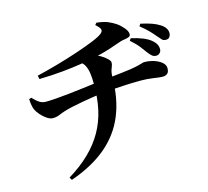

<svg xmlns="http://www.w3.org/2000/svg" viewBox="-120 -940 1240 1146"><g transform="rotate(-15 500.0 -367.0)"><path d="M863.9 -518.3Q850.5 -518.3 840.3 -526.2Q830 -534.2 817.4 -551Q803.6 -570.3 785.5 -593.5Q767.4 -616.7 734.7 -645.4L743.9 -658.6Q781.6 -650.4 813.4 -638Q845.3 -625.6 865.9 -608.1Q896.4 -582.9 896.4 -551.2Q896.4 -537.3 887.1 -527.8Q877.8 -518.3 863.9 -518.3ZM175.8 50.7Q253.5 3.1 307.8 -49.8Q362 -102.7 396.3 -163.5Q430.6 -224.3 446.1 -295Q461.6 -365.7 461.1 -449Q461.1 -487.2 457.2 -516.1Q453.4 -545.1 442.9 -566.2Q432.4 -587.3 410.6 -599.9L489.8 -622.7Q520.2 -614.5 544.4 -600.3Q568.7 -586.1 582.4 -572Q596.2 -557.9 596.2 -548.9Q596.2 -535.8 591.7 -526.1Q587.3 -516.4 583 -501.7Q578.6 -486.9 577.9 -457.5Q577.1 -328 535.1 -226.6Q493.1 -125.2 406.5 -52.3Q320 20.5 186.2 67.1ZM172.5 -317.9Q155.9 -317.9 136 -331.3Q116 -344.6 99.6 -363.7Q83.2 -382.9 76.1 -398.5Q66.1 -423 64.4 -464L78.5 -469.2Q102 -444.3 119.1 -433.9Q136.3 -423.4 157.2 -423.4Q182.3 -423.4 220 -426.3Q257.7 -429.1 300 -433.7Q342.4 -438.3 382.9 -443.4Q423.5 -448.5 455.4 -452.4Q487.4 -456.2 504.2 -458.2Q546.2 -463 580.6 -466.6Q615.1 -470.2 643.1 -473.6Q671 -477 691.5 -479.8Q723.5 -484.8 741.3 -489.1Q759.1 -493.4 768.5 -496.7Q778 -500.1 783.9 -500.1Q814.5 -500.1 843.3 -491.1Q872.2 -482 891 -466Q909.9 -449.9 909.9 -429.9Q909.9 -406.1 898.6 -396.7Q887.3 -387.2 868.7 -387.2Q851.4 -387.2 814.5 -393.2Q777.6 -399.1 735.3 -399.1Q709.1 -399.1 682 -398.3Q654.8 -397.5 626.8 -395.9Q598.7 -394.3 571.2 -392.5Q543.7 -390.7 516.9 -388Q488.3 -385.3 449.9 -379.7Q411.5 -374.1 372.1 -367.1Q332.8 -360.2 300.6 -353Q268.4 -345.8 252.1 -340.3Q230.8 -333.4 212.7 -325.7Q194.6 -317.9 172.5 -317.9ZM150 -586.2Q211.6 -600.8 278.4 -619.7Q345.2 -638.7 406.7 -659.2Q468.3 -679.8 513.6 -698.1Q558.8 -716.4 575.3 -729.9Q590 -741.5 588.2 -753.7Q586.4 -765.8 559.8 -789.3L570.1 -801.3Q614.1 -796.3 639.6 -785.6Q665.1 -775 686.5 -760.4Q706.5 -746.6 725.4 -724.5Q744.3 -702.5 744.3 -684.2Q744.3 -672.1 732.6 -667.6Q721 -663.2 705 -661.2Q689 -659.2 675.5 -654.2Q639 -641 608.2 -631.1Q577.4 -621.2 548 -613.7Q518.5 -606.3 484.4 -599Q460.2 -594.2 412.4 -586.6Q364.5 -578.9 299.2 -572.5Q233.9 -566.1 155 -564.3ZM944.1 -595Q929.7 -595 920.8 -604.5Q911.9 -613.9 897.1 -631.2Q882.8 -649 863.7 -668.4Q844.7 -687.9 812.7 -713.7L821.6 -727.6Q861.5 -718.9 888.9 -709.4Q916.2 -699.9 937.6 -686.1Q975.6 -662.1 975.6 -628.7Q975.6 -616.3 968.5 -605.6Q961.4 -595 944.1 -595Z"/></g></svg>

Font: Noto Serif HK ExtraLight
Style: Regular
Weight: 200
Designer: Ryoko NISHIZUKA 西塚涼子 (kana & ideographs); Frank Grießhammer (Latin, Greek & Cyrillic); Wenlong ZHANG 张文龙 (bopomofo); San
Foundry: Adobe
Version: Version 2.002-H1;hotconv 1.1.0;makeotfexe 2.6.0